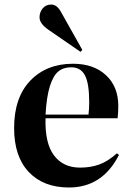

<svg xmlns="http://www.w3.org/2000/svg" viewBox="-20 -810 576 844"><path d="M334 -582 192.9 -679.2Q153.8 -706.1 153.8 -733.9Q153.8 -756.3 167.7 -773.2Q181.6 -790 205.1 -790Q231 -790 249 -755.9L341.8 -590.8ZM283.2 14.2Q170.9 14.2 106.4 -54Q42 -122.1 42 -247.1Q42 -381.3 113.3 -455.6Q184.6 -529.8 300.8 -529.8Q391.6 -529.8 445.8 -479.5Q500 -429.2 500 -344.2Q500 -318.4 497.1 -290H180.2Q176.8 -181.6 217 -127.4Q257.3 -73.2 332 -73.2Q377.9 -73.2 415.8 -86.7Q453.6 -100.1 494.1 -136.2L502.9 -128.9Q430.2 14.2 283.2 14.2ZM180.2 -306.2H369.1Q372.1 -331.5 372.1 -360.8Q372.1 -443.8 353.3 -479Q334.5 -514.2 293 -514.2Q258.8 -514.2 236.3 -495.8Q213.9 -477.5 199.2 -430.9Q184.6 -384.3 180.2 -306.2Z"/></svg>

Font: Display Semibold
Style: Regular
Weight: 600
Designer: Latin by Veronika Burian and Jose Scaglione. Greek by Irene Vlachou. Cyrillic by Vera Evstafieva.
Foundry: TypeTogether
Version: Version 3.002